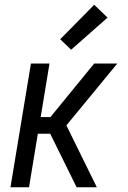

<svg xmlns="http://www.w3.org/2000/svg" viewBox="-20 -787 540 807"><path d="M24 0 110 -520H188L151 -295H192L376 -520H473L259 -260L387 0H302L191 -225H139L102 0ZM279 -578 233 -622 376 -767 432 -713Z"/></svg>

Font: Iosevka Custom
Style: Italic
Weight: 400
Italic angle: -9°
Monospace: yes
Designer: Belleve Invis
Foundry: Belleve Invis
Version: Version 30.3.3; ttfautohint (v1.8.3)